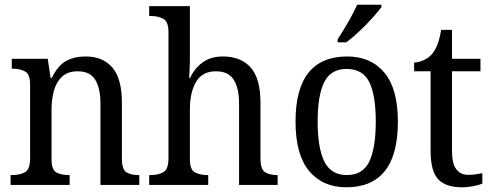

<svg xmlns="http://www.w3.org/2000/svg" viewBox="-20 -786 2092 816"><path d="M25 0V-42H33Q64 -42 86 -54Q108 -66 108 -114V-426Q108 -471 86.5 -482.5Q65 -494 35 -494H30V-536H183L195 -455H200Q227 -509 262 -527.5Q297 -546 344 -546Q417 -546 457.5 -499Q498 -452 498 -350V-114Q498 -66 517 -54Q536 -42 567 -42H572V0H407V-346Q407 -410 385 -446.5Q363 -483 310 -483Q268 -483 243.5 -460Q219 -437 209 -400Q199 -363 199 -320V-109Q199 -64 220 -53Q241 -42 271 -42H276V0Z M614 0V-42H621Q652 -42 674 -54Q696 -66 696 -114V-650Q696 -695 673.5 -706.5Q651 -718 621 -718H614V-760H787V-537Q787 -511 785.5 -484Q784 -457 784 -455H788Q807 -496 841.5 -521Q876 -546 927 -546Q1004 -546 1045.5 -499Q1087 -452 1087 -350V-114Q1087 -66 1106.5 -54Q1126 -42 1157 -42H1160V0H996V-346Q996 -411 973.5 -447Q951 -483 897 -483Q840 -483 813.5 -438.5Q787 -394 787 -320V-109Q787 -64 809 -53Q831 -42 862 -42H865V0Z M1452 10Q1352 10 1294 -59Q1236 -128 1236 -269Q1236 -409 1291.5 -477.5Q1347 -546 1455 -546Q1556 -546 1613.5 -477.5Q1671 -409 1671 -269Q1671 -128 1615.5 -59Q1560 10 1452 10ZM1454 -42Q1522 -42 1549.5 -99.5Q1577 -157 1577 -269Q1577 -381 1549.5 -437Q1522 -493 1453 -493Q1386 -493 1358 -437Q1330 -381 1330 -269Q1330 -157 1358.5 -99.5Q1387 -42 1454 -42ZM1415 -619Q1436 -651 1459.5 -691.5Q1483 -732 1498 -766H1601V-756Q1589 -739 1563.5 -710.5Q1538 -682 1507.5 -653.5Q1477 -625 1452 -606H1415Z M1943 10Q1874 10 1842 -24.5Q1810 -59 1810 -145V-483H1740V-520Q1759 -521 1779 -529.5Q1799 -538 1814 -554Q1829 -571 1838.5 -595Q1848 -619 1855 -659H1901V-536H2022V-483H1901V-143Q1901 -91 1919 -67Q1937 -43 1969 -43Q1987 -43 2001.5 -45Q2016 -47 2030 -50V-6Q2018 0 1993 5Q1968 10 1943 10Z"/></svg>

Font: Noto Serif Myanmar SemCond
Style: Regular
Weight: 400
Width: 4
Designer: Ben Mitchell and the Monotype Design Team
Foundry: Monotype Imaging Inc.
Version: Version 2.106; ttfautohint (v1.8.4.7-5d5b)